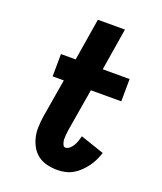

<svg xmlns="http://www.w3.org/2000/svg" viewBox="-138 -824 775 920"><g transform="rotate(20 250.0 -363.5)"><path d="M264 8Q237 8 211.5 2Q186 -4 165.5 -19Q145 -34 132.5 -56Q120 -78 114 -103Q108 -128 109 -155Q110 -182 114 -209L147 -406H90L91 -520H166L201 -735H339L304 -520H441L440 -406H285L249 -191Q248 -183 247 -175Q246 -167 245.5 -159Q245 -151 245 -143Q245 -135 247 -127.5Q249 -120 252.5 -113Q256 -106 264 -106Q276 -106 286.5 -116Q297 -126 303 -137Q309 -148 313 -160Q317 -172 320 -184L441 -143Q435 -124 426 -105Q417 -86 404.5 -69Q392 -52 376.5 -37Q361 -22 343 -11.5Q325 -1 304.5 3.5Q284 8 264 8Z"/></g></svg>

Font: Iosevka Curly Slab Heavy
Style: Italic
Weight: 900
Italic angle: -9°
Monospace: yes
Designer: Belleve Invis
Foundry: Belleve Invis
Version: Version 22.1.2; ttfautohint (v1.8.4)